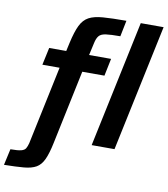

<svg xmlns="http://www.w3.org/2000/svg" viewBox="-158 -826 968 1109"><g transform="rotate(10 326.0 -271.5)"><path d="M420 0 577 -743H711L554 0ZM-59 200 -38 105Q5 105 24.5 100Q44 95 51 83Q58 71 63 52L160 -408H59L81 -510H181L192 -560Q207 -627 225 -664Q243 -701 273.5 -717.5Q304 -734 356.5 -738Q409 -742 493 -742L474 -648Q418 -648 389.5 -644Q361 -640 349 -625.5Q337 -611 331 -582L315 -510H444L423 -408H293L202 25Q189 88 172.5 124Q156 160 129 175.5Q102 191 57 195Q12 199 -59 200Z"/></g></svg>

Font: Saira SemiBold
Style: Italic
Weight: 600
Italic angle: -12°
Designer: Hector Gatti with collaboration of the Omnibus-Type team
Foundry: Omnibus-Type
Version: Version 1.100; ttfautohint (v1.8.3)